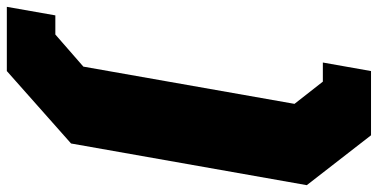

<svg xmlns="http://www.w3.org/2000/svg" viewBox="-303 -626 1106 562"><g transform="rotate(90 250.0 -345.0)"><path d="M-11 188 14 46H70L164 -36L273 -654L208 -737H152L177 -878H365L511 -690L389 0L177 188Z"/></g></svg>

Font: Tomorrow ExtraBold
Style: Italic
Weight: 800
Italic angle: -10°
Designer: Tony de Marco, Monica Rizzolli
Foundry: Just in Type
Version: Version 2.002